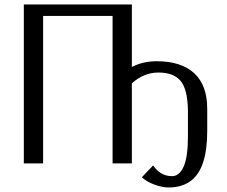

<svg xmlns="http://www.w3.org/2000/svg" viewBox="-20 -720 1001 846"><path d="M561 -353V0H476.1V-649.9H169.9V0H85V-700.2H561V-424.8Q609.4 -450.2 670.9 -450.2Q777.8 -450.2 835.4 -397.7Q893.1 -345.2 893.1 -240.2V-142.1Q893.1 22 821.8 76.2Q782.7 106 723.1 106Q694.8 106 660.6 93.5Q626.5 81.1 605 61L654.8 8.8Q687 56.2 737.8 56.2Q770 56.2 789.1 14.4Q808.1 -27.3 808.1 -120.1V-228Q807.6 -330.1 772.5 -367.2Q741.2 -400.4 678.7 -400.4H677.7Q614.3 -400.4 561 -353Z"/></svg>

Font: Pfennig
Style: Medium
Weight: 500
Version: Version 20120410 ; ttfautohint (v0.8)